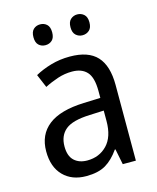

<svg xmlns="http://www.w3.org/2000/svg" viewBox="-111 -897 730 891"><g transform="rotate(-15 254.0 -451.0)"><path d="M261 -639Q350 -639 391.5 -594Q433 -549 433 -457V-93H370L355 -168H352Q322 -125 286.5 -104Q251 -83 193 -83Q124 -83 83 -125Q42 -167 42 -242Q42 -322 98.5 -366Q155 -410 269 -414L349 -417V-450Q349 -515 324.5 -542Q300 -569 253 -569Q218 -569 184.5 -558Q151 -547 120 -531L93 -595Q127 -614 170 -626.5Q213 -639 261 -639ZM281 -353Q198 -350 164 -322Q130 -294 130 -242Q130 -196 153.5 -174Q177 -152 216 -152Q274 -152 311.5 -191Q349 -230 349 -306V-356ZM122 -769Q122 -795 135 -807Q148 -819 167 -819Q186 -819 199 -807Q212 -795 212 -769Q212 -743 199 -731Q186 -719 167 -719Q148 -719 135 -731Q122 -743 122 -769ZM300 -769Q300 -795 313.5 -807Q327 -819 345 -819Q364 -819 377.5 -807Q391 -795 391 -769Q391 -743 377.5 -731Q364 -719 345 -719Q327 -719 313.5 -731Q300 -743 300 -769Z"/></g></svg>

Font: Noto Sans Telugu UI SemiCondensed
Style: Regular
Weight: 400
Width: 4
Designer: Jelle Bosma - Monotype Design Team
Foundry: Monotype Imaging Inc.
Version: Version 2.005; ttfautohint (v1.8.4.7-5d5b)